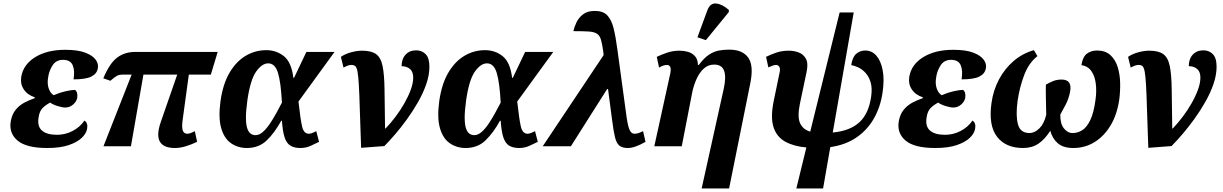

<svg xmlns="http://www.w3.org/2000/svg" viewBox="-20 -831 6948 1091"><path d="M248 10Q130 10 80 -32Q30 -74 41 -141Q48 -181 68.5 -206.5Q89 -232 118 -247.5Q147 -263 177 -273L178 -278Q135 -292 114.5 -324Q94 -356 101 -396Q113 -465 180.5 -506.5Q248 -548 351 -548Q422 -548 464 -532Q506 -516 523.5 -492Q541 -468 536 -443Q531 -412 499 -396Q467 -380 398 -380Q406 -430 393 -460.5Q380 -491 338 -491Q299 -491 279 -460Q259 -429 254 -394Q247 -357 256.5 -329Q266 -301 285 -290Q317 -304 350.5 -312Q384 -320 407 -320Q414 -315 417.5 -304Q421 -293 419 -276Q415 -254 395.5 -237Q376 -220 351 -220Q335 -220 308.5 -228Q282 -236 265 -248Q240 -235 222.5 -217.5Q205 -200 200 -168Q190 -115 217.5 -90Q245 -65 304 -65Q351 -65 393 -87Q435 -109 460 -146Q481 -131 475 -100Q471 -73 445 -48Q419 -23 370.5 -6.5Q322 10 248 10Z M568 0 728 -407H679Q657 -407 645 -400.5Q633 -394 607 -372L567 -386Q603 -472 646 -504Q689 -536 748 -536H1217L1178 -407H1053L1018 -151Q1012 -108 1018.5 -89.5Q1025 -71 1045 -71Q1051 -71 1061 -74Q1071 -77 1087 -86L1100 -25Q1066 -9 1034.5 0.5Q1003 10 974 10Q843 10 893 -136L987 -407H795L724 0Z M1383 10Q1332 10 1293 -17Q1254 -44 1237 -102.5Q1220 -161 1233 -257Q1247 -355 1285 -419Q1323 -483 1377 -514.5Q1431 -546 1493 -546Q1550 -546 1593 -512Q1636 -478 1647 -389H1651L1721 -536H1881L1676 -254Q1687 -154 1696.5 -112.5Q1706 -71 1735 -71Q1750 -71 1777 -86L1793 -25Q1771 -14 1744.5 -2Q1718 10 1687 10Q1652 10 1630 -3.5Q1608 -17 1597 -51Q1586 -85 1582 -145H1578Q1541 -77 1496 -33.5Q1451 10 1383 10ZM1432 -63Q1453 -63 1473.5 -81Q1494 -99 1513.5 -128Q1533 -157 1550.5 -189Q1568 -221 1582 -248Q1576 -363 1559.5 -417Q1543 -471 1504 -471Q1469 -471 1436 -425Q1403 -379 1386 -264Q1377 -199 1377.5 -159Q1378 -119 1386 -98.5Q1394 -78 1406 -70.5Q1418 -63 1432 -63Z M1917 -508Q1942 -525 1975.5 -534Q2009 -543 2037 -543Q2090 -543 2117 -523.5Q2144 -504 2154 -455.5Q2164 -407 2165 -321Q2166 -235 2168 -101H2171Q2199 -130 2227 -167Q2255 -204 2277.5 -243.5Q2300 -283 2314 -321Q2328 -359 2328 -390Q2328 -424 2309 -439.5Q2290 -455 2262 -455Q2262 -496 2284.5 -520.5Q2307 -545 2345 -545Q2377 -545 2398.5 -523.5Q2420 -502 2420 -452Q2420 -405 2402.5 -354Q2385 -303 2356 -252Q2327 -201 2293 -154Q2259 -107 2225 -67.5Q2191 -28 2164 -1L2032 9Q2027 -124 2024.5 -211Q2022 -298 2019 -349Q2016 -400 2011.5 -424Q2007 -448 1999 -455Q1991 -462 1977 -462Q1967 -462 1957 -458.5Q1947 -455 1932 -447Z M2626 10Q2575 10 2536 -17Q2497 -44 2480 -102.5Q2463 -161 2476 -257Q2490 -355 2528 -419Q2566 -483 2620 -514.5Q2674 -546 2736 -546Q2793 -546 2836 -512Q2879 -478 2890 -389H2894L2964 -536H3124L2919 -254Q2930 -154 2939.5 -112.5Q2949 -71 2978 -71Q2993 -71 3020 -86L3036 -25Q3014 -14 2987.5 -2Q2961 10 2930 10Q2895 10 2873 -3.5Q2851 -17 2840 -51Q2829 -85 2825 -145H2821Q2784 -77 2739 -33.5Q2694 10 2626 10ZM2675 -63Q2696 -63 2716.5 -81Q2737 -99 2756.5 -128Q2776 -157 2793.5 -189Q2811 -221 2825 -248Q2819 -363 2802.5 -417Q2786 -471 2747 -471Q2712 -471 2679 -425Q2646 -379 2629 -264Q2620 -199 2620.5 -159Q2621 -119 2629 -98.5Q2637 -78 2649 -70.5Q2661 -63 2675 -63Z M3064 0 3410 -518 3408 -537Q3402 -581 3395 -605Q3388 -629 3372 -639.5Q3356 -650 3324.5 -652Q3293 -654 3238 -654Q3243 -677 3255.5 -703.5Q3268 -730 3293 -749.5Q3318 -769 3360 -769Q3407 -769 3431 -743.5Q3455 -718 3467 -669Q3479 -620 3488 -551L3541 -162Q3549 -109 3559 -90Q3569 -71 3585 -71Q3596 -71 3607.5 -74.5Q3619 -78 3634 -86L3648 -25Q3587 10 3548 10Q3516 10 3499.5 -3.5Q3483 -17 3474.5 -51.5Q3466 -86 3458 -150L3435 -325H3430L3224 0Z M3967 240 4093 -329Q4107 -394 4094.5 -429Q4082 -464 4038 -464Q4005 -464 3980.5 -442.5Q3956 -421 3939.5 -385.5Q3923 -350 3914 -309L3854 0H3698L3789 -415Q3794 -443 3787.5 -452.5Q3781 -462 3771 -462Q3750 -462 3725 -447L3712 -508Q3737 -520 3770 -531.5Q3803 -543 3842 -543Q3866 -543 3889 -536.5Q3912 -530 3928.5 -512.5Q3945 -495 3946 -462H3951Q3980 -501 4007.5 -519.5Q4035 -538 4063.5 -543.5Q4092 -549 4123 -549Q4200 -549 4232 -503Q4264 -457 4243 -356L4123 240ZM3991 -603 3943 -619 4000 -774Q4016 -815 4050.5 -811Q4085 -807 4122 -774L4121 -762Z M4505 240 4562 7Q4492 1 4443 -25.5Q4394 -52 4375.5 -108Q4357 -164 4377 -260L4410 -419Q4415 -442 4408 -452Q4401 -462 4390 -462Q4380 -462 4369 -457.5Q4358 -453 4346 -448L4333 -508Q4359 -521 4391 -532Q4423 -543 4462 -543Q4490 -543 4517 -533.5Q4544 -524 4559 -498Q4574 -472 4563 -421L4525 -240Q4510 -166 4526.5 -130.5Q4543 -95 4584 -83L4751 -760H4831L4712 -78Q4809 -87 4862.5 -135.5Q4916 -184 4930 -281Q4937 -329 4927.5 -362Q4918 -395 4899 -416Q4880 -437 4858 -447.5Q4836 -458 4817 -461Q4823 -505 4844.5 -524.5Q4866 -544 4897 -544Q4934 -544 4959.5 -515Q4985 -486 4995.5 -432.5Q5006 -379 4995 -306Q4984 -227 4947.5 -161Q4911 -95 4849 -51.5Q4787 -8 4698 5L4657 240Z M5294 10Q5176 10 5126 -32Q5076 -74 5087 -141Q5094 -181 5114.5 -206.5Q5135 -232 5164 -247.5Q5193 -263 5223 -273L5224 -278Q5181 -292 5160.5 -324Q5140 -356 5147 -396Q5159 -465 5226.5 -506.5Q5294 -548 5397 -548Q5468 -548 5510 -532Q5552 -516 5569.5 -492Q5587 -468 5582 -443Q5577 -412 5545 -396Q5513 -380 5444 -380Q5452 -430 5439 -460.5Q5426 -491 5384 -491Q5345 -491 5325 -460Q5305 -429 5300 -394Q5293 -357 5302.5 -329Q5312 -301 5331 -290Q5363 -304 5396.5 -312Q5430 -320 5453 -320Q5460 -315 5463.5 -304Q5467 -293 5465 -276Q5461 -254 5441.5 -237Q5422 -220 5397 -220Q5381 -220 5354.5 -228Q5328 -236 5311 -248Q5286 -235 5268.5 -217.5Q5251 -200 5246 -168Q5236 -115 5263.5 -90Q5291 -65 5350 -65Q5397 -65 5439 -87Q5481 -109 5506 -146Q5527 -131 5521 -100Q5517 -73 5491 -48Q5465 -23 5416.5 -6.5Q5368 10 5294 10Z M5614 -246Q5624 -319 5657 -380.5Q5690 -442 5740.5 -485Q5791 -528 5855 -546L5875 -512Q5826 -474 5799.5 -404Q5773 -334 5762 -256Q5751 -173 5764.5 -124Q5778 -75 5830 -75Q5859 -75 5886 -101.5Q5913 -128 5925 -179Q5924 -233 5923 -277Q5922 -321 5923 -350Q5940 -360 5962.5 -369.5Q5985 -379 6012 -379Q6075 -379 6060 -307Q6052 -268 6036 -237.5Q6020 -207 6005 -180Q6004 -129 6025 -102Q6046 -75 6075 -75Q6104 -75 6129.5 -91Q6155 -107 6175 -148Q6195 -189 6205 -264Q6212 -314 6206.5 -356.5Q6201 -399 6181.5 -427Q6162 -455 6125 -461Q6132 -508 6156 -526Q6180 -544 6214 -544Q6261 -544 6289.5 -518Q6318 -492 6331 -450Q6344 -408 6345 -359.5Q6346 -311 6340 -266Q6328 -181 6291 -119Q6254 -57 6199.5 -23.5Q6145 10 6079 10Q6021 10 5990 -17.5Q5959 -45 5948 -88Q5917 -39 5880.5 -14.5Q5844 10 5793 10Q5695 10 5645.5 -54Q5596 -118 5614 -246Z M6390 -508Q6415 -525 6448.5 -534Q6482 -543 6510 -543Q6563 -543 6590 -523.5Q6617 -504 6627 -455.5Q6637 -407 6638 -321Q6639 -235 6641 -101H6644Q6672 -130 6700 -167Q6728 -204 6750.5 -243.5Q6773 -283 6787 -321Q6801 -359 6801 -390Q6801 -424 6782 -439.5Q6763 -455 6735 -455Q6735 -496 6757.5 -520.5Q6780 -545 6818 -545Q6850 -545 6871.5 -523.5Q6893 -502 6893 -452Q6893 -405 6875.5 -354Q6858 -303 6829 -252Q6800 -201 6766 -154Q6732 -107 6698 -67.5Q6664 -28 6637 -1L6505 9Q6500 -124 6497.5 -211Q6495 -298 6492 -349Q6489 -400 6484.5 -424Q6480 -448 6472 -455Q6464 -462 6450 -462Q6440 -462 6430 -458.5Q6420 -455 6405 -447Z"/></svg>

Font: Noto Serif
Style: Bold Italic
Weight: 700
Italic angle: -12°
Designer: Monotype Design Team
Foundry: Monotype Imaging Inc.
Version: Version 2.013